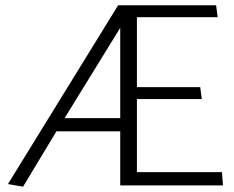

<svg xmlns="http://www.w3.org/2000/svg" viewBox="-20 -700 882 725"><path d="M434 0H822L818 -50H497V-326H742L736 -371H497V-635H802L796 -680H426L10 -5L67 5L193 -204H434ZM434 -595V-254H224Z"/></svg>

Font: Catamaran Thin Light
Style: Regular
Weight: 300
Version: Version 2.000